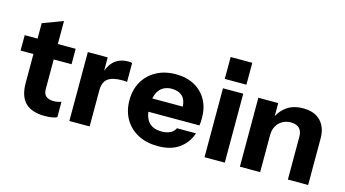

<svg xmlns="http://www.w3.org/2000/svg" viewBox="-81 -1020 2388 1328"><g transform="rotate(15 1113.5 -356.5)"><path d="M381 -387.3V-497.7H253.2V-662.2L108 -608V-497.7H16V-387.3H108V-179.2C108 -116.6 123.3 -70 153.9 -39.3C184.6 -8.7 231.5 6.7 294.8 6.7C313.5 6.7 330.4 5.4 345.6 2.8C360.8 0.2 372.5 -3.3 380.9 -7.9V-118.2C372.5 -115.6 364.2 -113.4 355.8 -111.4C347.4 -109.5 338.3 -108.5 328.7 -108.5C302.9 -108.5 283.8 -114 271.5 -125C259.4 -135.9 253.2 -152.4 253.2 -174.4V-387.3Z M756.4 -507.3C717.2 -507.3 684.2 -496.4 657.7 -474.4C636.8 -457.1 621.9 -431.7 610.3 -402V-497.6H468V-4H613.2V-261.5C613.2 -301.5 624.2 -329.7 646.1 -346.2C668 -362.6 702.2 -370.8 748.6 -370.8C757 -370.8 764.1 -370.7 769.9 -370.4C775.7 -370 780.3 -369.2 783.5 -367.9V-503.5C777.8 -506 768.6 -507.3 756.4 -507.3Z M1317.9 -390.2C1297.3 -427 1268.2 -455.7 1230.8 -476.3C1193.4 -497 1149.2 -507.3 1098.2 -507.3C1045.3 -507.3 998.8 -496.5 958.7 -474.9C918.6 -453.3 887.6 -423.3 865.3 -384.9C843.1 -346.5 832 -301.8 832 -250.8C832 -200.5 843.1 -156 865.3 -117.2C887.6 -78.5 919 -48.4 959.8 -26.7C1000.4 -5 1048.2 5.7 1103 5.7C1164.3 5.7 1214.4 -8 1253.5 -35.4C1292.4 -62.9 1320.1 -100.5 1336.2 -148.2H1199.8C1191.4 -130.8 1178.8 -118.2 1162 -110.5C1145.2 -102.7 1125.2 -98.9 1102 -98.9C1060 -98.9 1028.6 -111.1 1007.6 -135.6C992.8 -153 983.4 -177.1 979.1 -207.3H1344.9C1346.2 -215 1347.1 -223.2 1347.8 -231.9C1348.4 -240.7 1348.7 -250.2 1348.7 -260.5C1348.7 -310.2 1338.4 -353.4 1317.8 -390.2ZM981.7 -303.1C986.7 -327.9 995.1 -348.6 1007.7 -364.1C1028.7 -389.9 1058.2 -402.8 1096.3 -402.8C1129.2 -402.8 1155.1 -393.3 1174.2 -374.2C1190.1 -358.4 1197.7 -333.5 1200.4 -303.1Z M1580.9 -4V-497.7H1435.8V-4ZM1585.9 -563.5V-720.3H1431V-563.5Z M2134.4 -461.4C2105.4 -492 2063.4 -507.3 2008.5 -507.3C1962.7 -507.3 1924.1 -496.5 1892.8 -474.9C1866.5 -456.8 1846.9 -432.4 1831.3 -404.1V-497.7H1689V-4H1834.2V-269.2C1834.2 -293.7 1839.2 -315 1849.3 -333.1C1859.3 -351.2 1873.2 -365.4 1890.9 -375.7C1908.6 -386 1928.8 -391.2 1951.4 -391.2C1977.9 -391.2 1998 -384.4 2011.9 -370.9C2025.8 -357.3 2032.7 -337 2032.7 -309.9V-4H2177.9V-337.9C2177.9 -389.6 2163.4 -430.7 2134.4 -461.4Z"/></g></svg>

Font: Diatome
Style: Bold
Weight: 700
Designer: 15.100.17
Foundry: 15.100.17
Version: Version 1.004;Fontself Maker 3.5.8